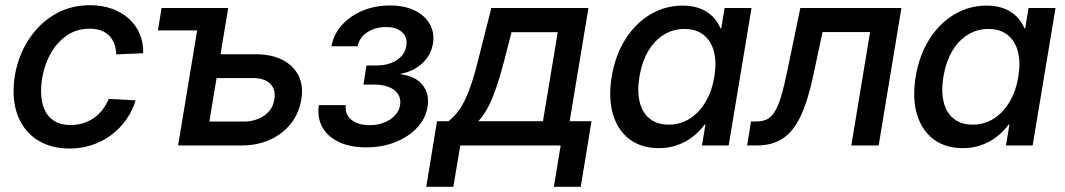

<svg xmlns="http://www.w3.org/2000/svg" viewBox="-20 -553 4051 730"><path d="M244.6 11.7Q179.2 11.7 131.1 -15.4Q83 -42.5 57.4 -91.6Q31.7 -140.6 31.7 -205.6Q31.7 -267.6 51.8 -325.9Q71.8 -384.3 109.9 -431.2Q147.9 -478 201.7 -505.6Q255.4 -533.2 322.8 -533.2Q368.2 -533.2 405.5 -519.8Q442.9 -506.3 469.7 -482.2Q496.6 -458 511 -424.6Q525.4 -391.1 524.4 -350.6L421.9 -346.2Q421.4 -367.2 415 -385Q408.7 -402.8 396.5 -416Q384.3 -429.2 365.5 -436.5Q346.7 -443.8 320.8 -443.8Q276.4 -443.8 241.9 -423.1Q207.5 -402.3 184.1 -367.9Q160.6 -333.5 148.4 -291.3Q136.2 -249 136.2 -206.1Q136.2 -167 148.4 -138.2Q160.6 -109.4 185.8 -93.5Q210.9 -77.6 248 -77.6Q274.9 -77.6 297.4 -85Q319.8 -92.3 338.4 -105.5Q356.9 -118.7 370.6 -137Q384.3 -155.3 393.6 -177.2L495.6 -171.4Q483.4 -131.3 459.7 -97.9Q436 -64.5 403.1 -39.8Q370.1 -15.1 329.8 -1.7Q289.6 11.7 244.6 11.7Z M580.6 -437.5 594.2 -522.5H786.1L772.5 -437.5ZM794.4 -346.7H951.7Q1012.7 -346.7 1054.7 -325Q1096.7 -303.2 1115.5 -264.6Q1134.3 -226.1 1125.5 -174.8Q1117.2 -123 1086.4 -83.7Q1055.7 -44.4 1007.6 -22.2Q959.5 0 897.9 0H657.2L743.7 -522.5H847.7L775.9 -90.8H905.3Q952.1 -90.8 984.6 -113.5Q1017.1 -136.2 1022.9 -174.3Q1029.3 -211.9 1008.1 -234.1Q986.8 -256.3 940.4 -256.3H779.3Z M1372.1 7.3Q1310.1 7.3 1267.1 -13.7Q1224.1 -34.7 1204.8 -71Q1185.5 -107.4 1192.4 -153.3H1294.9Q1290.5 -118.7 1315.7 -97.9Q1340.8 -77.1 1385.3 -77.1Q1415.5 -77.1 1440.4 -86.9Q1465.3 -96.7 1481.4 -113.8Q1497.6 -130.9 1501 -152.8Q1506.8 -188 1480 -209.7Q1453.1 -231.4 1401.4 -231.4H1361.8L1373.5 -304.2H1413.1Q1457.5 -304.2 1488.5 -324.5Q1519.5 -344.7 1524.9 -378.4Q1530.3 -410.6 1509 -430.4Q1487.8 -450.2 1447.8 -450.2Q1407.7 -450.2 1377 -430.7Q1346.2 -411.1 1339.8 -377H1240.2Q1248.5 -422.9 1280 -457.8Q1311.5 -492.7 1358.9 -512.5Q1406.2 -532.2 1462.4 -532.2Q1518.1 -532.2 1557.1 -512.9Q1596.2 -493.7 1614.5 -460.7Q1632.8 -427.7 1626 -386.7Q1618.2 -341.8 1584.7 -311.5Q1551.3 -281.2 1503.4 -272.5V-270.5Q1561 -263.2 1587.4 -229Q1613.8 -194.8 1605.5 -146Q1598.1 -101.6 1565.4 -66.9Q1532.7 -32.2 1482.7 -12.5Q1432.6 7.3 1372.1 7.3Z M1600.6 157.2 1641.6 -92.3H1685.5Q1705.1 -107.9 1720.5 -127.9Q1735.8 -147.9 1748.8 -175Q1761.7 -202.1 1773.9 -239Q1786.1 -275.9 1798.3 -325.7L1848.1 -522.5H2217.3L2146 -92.3H2229L2188 157.2H2085.9L2111.8 0H1730L1703.6 157.2ZM1798.8 -92.3H2044.4L2100.6 -430.7H1924.8L1897.9 -325.7Q1877.4 -245.6 1854.7 -187.3Q1832 -128.9 1798.8 -92.3Z M2485.4 10.3Q2418.5 10.3 2373.5 -23.7Q2328.6 -57.6 2310.5 -118.7Q2292.5 -179.7 2305.7 -261.2Q2319.3 -342.8 2357.7 -403.6Q2396 -464.4 2452.4 -498Q2508.8 -531.7 2575.2 -531.7Q2612.3 -531.7 2641.1 -520.8Q2669.9 -509.8 2689.5 -490.2Q2709 -470.7 2719.7 -444.8H2722.2L2734.9 -522.5H2837.4L2750.5 0H2648.9L2662.1 -79.6H2659.2Q2639.2 -52.2 2612.8 -32.2Q2586.4 -12.2 2554.4 -1Q2522.5 10.3 2485.4 10.3ZM2522 -79.1Q2566.4 -79.1 2602.3 -101.8Q2638.2 -124.5 2662.6 -165.5Q2687 -206.5 2695.8 -261.2Q2705.1 -316.4 2694.3 -357.2Q2683.6 -397.9 2655 -420.4Q2626.5 -442.9 2582 -442.9Q2539.6 -442.9 2504.2 -421.1Q2468.8 -399.4 2444.8 -359.1Q2420.9 -318.8 2411.1 -261.2Q2401.9 -204.1 2412.6 -163.3Q2423.3 -122.6 2451.4 -100.8Q2479.5 -79.1 2522 -79.1Z M2820.8 0 2835.4 -91.3H2856Q2878.9 -91.3 2895.5 -99.1Q2912.1 -106.9 2925.3 -127.9Q2938.5 -148.9 2950.2 -187.7Q2961.9 -226.6 2974.6 -289.1L3022.9 -522.5H3407.2L3320.8 0H3216.8L3288.1 -431.2H3107.4L3070.8 -259.8Q3051.3 -169.4 3024.4 -112.1Q2997.6 -54.7 2957.5 -27.3Q2917.5 0 2858.4 0Z M3641.1 10.3Q3574.2 10.3 3529.3 -23.7Q3484.4 -57.6 3466.3 -118.7Q3448.2 -179.7 3461.4 -261.2Q3475.1 -342.8 3513.4 -403.6Q3551.8 -464.4 3608.2 -498Q3664.6 -531.7 3731 -531.7Q3768.1 -531.7 3796.9 -520.8Q3825.7 -509.8 3845.2 -490.2Q3864.7 -470.7 3875.5 -444.8H3877.9L3890.6 -522.5H3993.2L3906.2 0H3804.7L3817.9 -79.6H3814.9Q3794.9 -52.2 3768.6 -32.2Q3742.2 -12.2 3710.2 -1Q3678.2 10.3 3641.1 10.3ZM3677.7 -79.1Q3722.2 -79.1 3758.1 -101.8Q3793.9 -124.5 3818.4 -165.5Q3842.8 -206.5 3851.6 -261.2Q3860.8 -316.4 3850.1 -357.2Q3839.4 -397.9 3810.8 -420.4Q3782.2 -442.9 3737.8 -442.9Q3695.3 -442.9 3659.9 -421.1Q3624.5 -399.4 3600.6 -359.1Q3576.7 -318.8 3566.9 -261.2Q3557.6 -204.1 3568.4 -163.3Q3579.1 -122.6 3607.2 -100.8Q3635.3 -79.1 3677.7 -79.1Z"/></svg>

Font: Inter 28pt Medium
Style: Italic
Weight: 500
Italic angle: -9.3988°
Designer: Rasmus Andersson
Foundry: rsms
Version: Version 4.001;git-66647c0bb